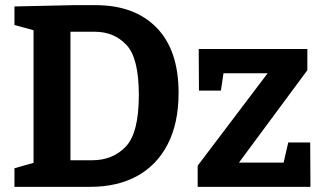

<svg xmlns="http://www.w3.org/2000/svg" viewBox="-20 -724 1256 744"><path d="M351 -704Q501 -704 586.5 -617Q672 -530 672 -364Q672 -247 630 -165.5Q588 -84 511.5 -42Q435 0 330 0H36V-72L110 -93V-607L36 -627V-699L263 -704ZM337 -103Q417 -103 467.5 -156Q518 -209 518 -356Q518 -499 470 -550Q422 -601 347 -601H253V-103ZM1097 -172H1182L1183 0H746V-82L1017 -440H846L836 -373H751L750 -534H1171V-452L906 -94H1079Z"/></svg>

Font: Bitter Pro
Style: Bold
Weight: 700
Designer: Sol Matas, and Bitter project Authors
Foundry: Sol Matas
Version: Version 1.010